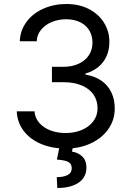

<svg xmlns="http://www.w3.org/2000/svg" viewBox="-20 -737 657 965"><path d="M64.2 -177.5H153.3Q155.7 -144.7 177 -120Q198.2 -95.3 232.7 -81.8Q267.3 -68.4 309.4 -68.4Q355.7 -68.4 392.3 -84.3Q428.9 -100.1 449.6 -128.3Q470.3 -156.4 470.3 -192.7Q470.3 -231.4 450.3 -261Q430.2 -290.7 391.4 -307.3Q352.6 -323.9 298.3 -323.9H241V-401.2H298.3Q341.2 -401.2 374.7 -416.4Q408.1 -431.6 426.5 -459.1Q444.8 -486.5 444.8 -522.8Q444.8 -557.7 428.5 -584.4Q412.3 -611.2 382.3 -625.7Q352.2 -640.2 312.2 -640.2Q274.2 -640.2 241 -626.7Q207.9 -613.3 187 -588.2Q166.1 -563.2 164.4 -529.7H79.4Q81.5 -584.3 113.3 -627.1Q145 -669.9 197.9 -693.4Q250.7 -716.9 313.5 -716.9Q378.8 -716.9 428 -691Q477.2 -665.1 503.6 -621.5Q530 -578 529.7 -526.9Q530 -487.6 515.7 -455.1Q501.4 -422.7 473.9 -400.2Q446.5 -377.8 409.5 -367.4V-361.9Q455.1 -355 488.6 -332.2Q522.1 -309.4 539.5 -273.1Q557 -236.9 556.6 -192Q557 -135 525 -88.9Q493.1 -42.8 436.6 -16.6Q380.2 9.7 310.8 9.7Q241 9.7 185.8 -13.8Q130.5 -37.3 98.6 -79.8Q66.6 -122.2 64.2 -177.5ZM347.4 -2.8 341.9 24.9Q372.9 29.7 393.6 49.6Q414.4 69.4 414.4 106.4Q414.4 136.7 397.8 159.5Q381.2 182.3 348.1 195.1Q314.9 207.9 268 207.9L265.2 153.3Q299.7 153.3 320.1 142.6Q340.5 131.9 340.5 109.1Q340.5 93.6 332.9 84.8Q325.3 76 309.4 71.5Q293.5 67 265.9 64.9L279.7 -2.8Z"/></svg>

Font: Pretendard Variable
Style: Regular
Weight: 400
Designer: Base glyphs from Inter by Rasmus Andersson; Hangul glyphs from Noto Sans CJK(Source Han Sans) by Jang Soo-young and Kang
Foundry: Kil Hyung-jin
Version: Version 1.100;FEAKit 1.0